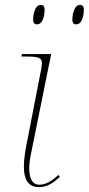

<svg xmlns="http://www.w3.org/2000/svg" viewBox="-20 -758 364 788"><path d="M293 -658C315 -658 324 -690 324 -718C324 -733 318 -738 308 -738C286 -738 277 -702 277 -677C277 -662 284 -658 293 -658ZM132 -658C154 -658 163 -690 163 -718C163 -733 157 -738 147 -738C125 -738 116 -702 116 -677C116 -662 123 -658 132 -658ZM140 10C174 10 198 -7 226 -32L220 -40C192 -15 170 0 140 0C118 0 100 -18 100 -66C100 -83 102 -102 107 -126L190 -536H70L68 -526H89C139 -526 152 -520 152 -499C152 -493 151 -487 150 -479L92 -181C85 -147 78 -108 78 -74C78 -27 92 10 140 10Z"/></svg>

Font: Noto Serif Display Thin
Style: Italic
Weight: 100
Italic angle: -12°
Designer: Monotype Design Team
Foundry: Monotype Imaging Inc.
Version: Version 2.009